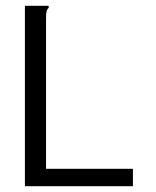

<svg xmlns="http://www.w3.org/2000/svg" viewBox="-20 -643 540 663"><path d="M66 -623H148V-616Q142 -610 140.5 -603Q139 -596 139 -579V-60H439V0H66Z"/></svg>

Font: Inconsolata Nerd Font Mono
Style: Regular
Weight: 400
Monospace: yes
Designer: Raph Levien, Cyreal, Brenton Simpson
Foundry: Raph Levien, Cyreal, Google
Version: Version 3.000; ttfautohint (v1.8.3);Nerd Fonts 3.0.2